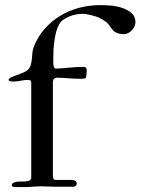

<svg xmlns="http://www.w3.org/2000/svg" viewBox="-20 -741 558 762"><path d="M189.9 -414.6V-43Q189.9 -37.6 191.9 -32.2Q193.8 -26.9 202.6 -26.9H256.8Q261.2 -26.9 266.1 -26.6Q271 -26.4 275.1 -24.9Q279.3 -23.4 282 -20.5Q284.7 -17.6 284.7 -11.7Q284.7 -8.8 281 -4.4Q277.3 0 272 0H197.8Q188.5 0 173.6 -0.7Q158.7 -1.5 145 -1.5Q129.9 -1.5 119.6 -0.7Q109.4 0 95.2 1Q89.8 1.5 84.5 1.5Q79.1 1.5 72.8 1.5H45.4Q37.1 1.5 32 0.2Q26.9 -1 26.9 -7.8Q26.9 -10.7 29.8 -13.2Q32.7 -15.6 37.1 -17.3Q41.5 -19 46.6 -19.8Q51.8 -20.5 56.6 -20.5H65.9Q72.3 -20.5 80.6 -21Q88.9 -21.5 97.2 -24.4Q99.1 -25.4 100.3 -27.8Q101.6 -30.3 104 -32.2V-414.6Q104 -423.8 91.8 -423.8Q77.6 -423.8 62.7 -420.7Q47.9 -417.5 35.2 -417.5Q32.2 -417.5 28.8 -417.5Q25.4 -417.5 22 -418.2Q18.6 -418.9 16.4 -420.2Q14.2 -421.4 14.2 -423.8Q14.2 -428.7 22.9 -433.1Q31.7 -437.5 43.9 -441.9Q56.2 -446.3 68.6 -451.2Q81.1 -456.1 87.9 -461.4Q97.7 -469.7 101.3 -481Q105 -492.2 106.2 -504.6Q107.4 -517.1 108.4 -529.8Q109.4 -542.5 113.8 -554.2Q129.4 -594.7 156.5 -625.7Q183.6 -656.7 218.5 -678Q253.4 -699.2 294.2 -710Q335 -720.7 377.4 -720.7Q393.6 -720.7 417.2 -719Q440.9 -717.3 463.4 -710.2Q485.8 -703.1 501.7 -689.5Q517.6 -675.8 517.6 -652.3Q517.6 -647.5 514.9 -639.6Q512.2 -631.8 508.3 -627Q492.2 -605.5 469.7 -605.5Q461.4 -605.5 452.4 -607.7Q443.4 -609.9 435.5 -614.7Q431.6 -617.2 427.5 -622.3Q423.3 -627.4 421.4 -629.4Q410.2 -647.5 397.7 -656.5Q385.3 -665.5 367.2 -673.3Q363.3 -674.8 356 -677Q348.6 -679.2 340.3 -681.2Q332 -683.1 323.7 -684.6Q315.4 -686 309.1 -686Q288.6 -686 269.5 -680.7Q250.5 -675.3 231.9 -663.1Q222.7 -657.7 216.3 -647.2Q210 -636.7 206.1 -625Q202.1 -613.3 200 -602.1Q197.8 -590.8 196.8 -584.5Q192.9 -562.5 192.1 -539.8Q191.4 -517.1 191.4 -495.1Q191.4 -492.2 191.7 -487.8Q191.9 -483.4 192.9 -479Q193.8 -474.6 195.8 -471.7Q197.8 -468.8 201.7 -468.8Q208.5 -468.8 221.7 -469.7Q234.9 -470.7 250.2 -472.2Q265.6 -473.6 281.5 -474.6Q297.4 -475.6 310.5 -475.6Q324.2 -475.6 324.2 -462.9Q324.2 -457.5 323.5 -448Q322.8 -438.5 320.8 -433.1Q320.8 -430.2 313.7 -429.2Q306.6 -428.2 301.3 -428.2Q284.2 -428.2 272.2 -429Q260.3 -429.7 250.2 -430.4Q240.2 -431.2 230.2 -431.9Q220.2 -432.6 207.5 -432.6Q202.1 -432.6 200.4 -431.6Q198.7 -430.7 196.8 -430.2Q191.4 -426.8 191.2 -421.9Q190.9 -417 189.9 -414.6Z"/></svg>

Font: IM FELL French Canon
Style: Regular
Weight: 400
Designer: Igino Marini
Foundry: Igino Marini,
Version: 3.00